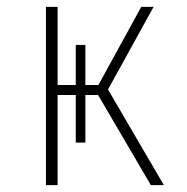

<svg xmlns="http://www.w3.org/2000/svg" viewBox="-20 -540 546 560"><path d="M458 0H420L266 -263H229V-124H201V-263H148V0H114V-520H148V-292H201V-409H229V-292H267L392 -520H428L295 -279Z"/></svg>

Font: FiraGO UltraLight
Style: Regular
Weight: 200
Designer: bBox Type
Foundry: bBox Type GmbH
Version: Version 1.001